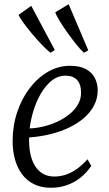

<svg xmlns="http://www.w3.org/2000/svg" viewBox="-20 -876 514 906"><path d="M410.5 -93Q388.5 -60.5 359.5 -37.5Q330.5 -14.5 295.5 -2.2Q260.5 10 220.5 10Q174.5 10 140.2 -7Q106 -24 83.8 -54.2Q61.5 -84.5 50.5 -124.2Q39.5 -164 39.5 -209.5Q39.5 -282 61 -346.5Q82.5 -411 120.2 -460.2Q158 -509.5 206.8 -537.5Q255.5 -565.5 310 -565.5Q356.5 -565.5 385.2 -550Q414 -534.5 427.5 -508Q441 -481.5 441 -450Q441 -411.5 424 -378.8Q407 -346 376.5 -319.5Q346 -293 305.5 -273.8Q265 -254.5 217 -242.8Q169 -231 117.5 -227.5Q116 -188 122.5 -154.2Q129 -120.5 143.8 -95.5Q158.5 -70.5 181.5 -56.8Q204.5 -43 236.5 -43Q262.5 -43 288.2 -51Q314 -59 340.2 -77Q366.5 -95 393 -124.5ZM290 -519Q253.5 -519 224 -495.5Q194.5 -472 172.5 -434Q150.5 -396 137.5 -352.5Q124.5 -309 120 -270Q150 -271 183.5 -278.8Q217 -286.5 248.8 -301Q280.5 -315.5 306.2 -335.8Q332 -356 347.2 -381.8Q362.5 -407.5 362.5 -438.5Q362.5 -478.5 343.5 -498.8Q324.5 -519 290 -519ZM218 -627Q200 -641 176.8 -665.5Q153.5 -690 130.5 -717.5Q107.5 -745 90.2 -768.8Q73 -792.5 67.5 -805.5L127.5 -848.5L238.5 -640ZM376 -627Q359 -642.5 338 -669Q317 -695.5 296.2 -724.8Q275.5 -754 260.2 -779.2Q245 -804.5 240.5 -818L304 -856L396.5 -638.5Z"/></svg>

Font: Merriweather 24pt SemiCondensed Light
Style: Italic
Weight: 300
Width: 4
Italic angle: -7.8°
Designer: Eben Sorkin
Foundry: Eben Sorkin
Version: Version 2.101